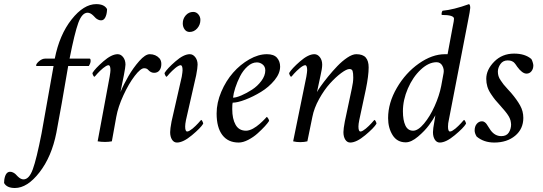

<svg xmlns="http://www.w3.org/2000/svg" viewBox="-141 -689 2646 936"><path d="M328.1 -668.9Q367.7 -668.9 380.9 -644.5Q380.9 -643.1 380.6 -640.1Q380.4 -637.2 380.4 -635.7Q378.9 -616.7 371.8 -603.3Q364.7 -589.8 351.6 -589.8Q343.8 -589.8 336.7 -593.5Q329.6 -597.2 325.7 -600.8Q321.8 -604.5 314.5 -612.3Q299.8 -627 286.1 -627Q258.8 -627 240.7 -577.4Q222.7 -527.8 198.2 -403.3H295.9Q300.8 -403.3 300.8 -391.6Q300.8 -381.3 292 -367.2H191.4Q157.2 -165 133.8 -42Q110.8 74.7 51.5 151.1Q-7.8 227.5 -68.4 227.5Q-107.9 227.5 -121.1 203.1Q-121.1 198.2 -120.1 187.5Q-114.3 148.4 -91.8 148.4Q-84 148.4 -76.9 152.1Q-69.8 155.8 -65.9 159.4Q-62 163.1 -54.7 170.9Q-40 185.5 -26.4 185.5Q1 185.5 19 136Q37.1 86.4 61.5 -38.1L120.1 -367.2H37.1Q35.2 -367.2 35.2 -370.1Q35.2 -378.4 49.8 -390.9Q64.5 -403.3 80.1 -403.3H126Q148.9 -519.5 208 -594.2Q267.1 -668.9 328.1 -668.9Z M588.9 -424.8Q618.2 -424.8 636.7 -404.3Q645.5 -393.6 645.5 -377Q645.5 -357.4 636.2 -345.7Q627 -334 610.4 -334Q594.2 -334 581.1 -348.6Q574.7 -356.4 561.5 -356.4Q544.4 -356.4 515.6 -318.8Q486.8 -281.2 460.7 -224.6Q434.6 -168 425.8 -119.1L404.3 0Q388.2 2.9 371.1 2.9Q352.5 2.9 335 0L393.6 -315.4Q397.5 -338.9 397.5 -346.7Q397.5 -371.1 387.7 -371.1Q382.8 -371.1 375.7 -366.9Q368.7 -362.8 361.6 -356.9Q354.5 -351.1 346.9 -343.8Q339.4 -336.4 334 -330.6Q329.1 -324.2 324.2 -319.3L319.3 -314.5Q316.9 -314.5 313.2 -321.5Q309.6 -328.6 309.6 -333Q322.3 -354.5 362.5 -389.6Q402.8 -424.8 432.6 -424.8Q448.2 -424.8 459.5 -410.2Q470.7 -395.5 470.7 -374Q470.7 -363.3 462.9 -322.3Q458 -295.9 446.3 -240.2Q461.4 -276.9 484.9 -317.4Q508.3 -357.9 537.8 -391.4Q567.4 -424.8 588.9 -424.8Z M745.1 -315.4Q749 -338.9 749 -346.7Q749 -371.1 739.3 -371.1Q734.4 -371.1 727.3 -366.9Q720.2 -362.8 713.1 -356.9Q706.1 -351.1 698.5 -343.8Q690.9 -336.4 685.5 -330.6Q680.7 -324.2 675.8 -319.3L670.9 -314.5Q668.5 -314.5 664.8 -321.5Q661.1 -328.6 661.1 -333Q673.8 -354.5 714.1 -389.6Q754.4 -424.8 784.2 -424.8Q799.8 -424.8 811 -410.2Q822.3 -395.5 822.3 -374Q822.3 -358.4 815.4 -322.3L765.6 -103.5Q761.7 -84 761.7 -72.3Q761.7 -47.9 771.5 -47.9Q776.4 -47.9 783.4 -52Q790.5 -56.2 797.6 -62Q804.7 -67.9 812.3 -75.2Q819.8 -82.5 825.2 -88.4Q830.1 -94.7 835 -99.6L839.8 -104.5Q842.3 -104.5 845.9 -97.4Q849.6 -90.3 849.6 -85.9Q837.4 -65.4 794.7 -29.8Q752 5.9 721.7 5.9Q706.5 5.9 697.5 -8.3Q688.5 -22.5 688.5 -44.9Q688.5 -60.5 695.3 -96.7ZM800.8 -630.9Q815.9 -630.9 825.9 -619.1Q835.9 -607.4 835.9 -591.8Q835.9 -568.4 820.6 -550.8Q805.2 -533.2 783.2 -533.2Q768.1 -533.2 759 -545.7Q750 -558.1 750 -575.2Q750 -597.7 764.6 -614.3Q779.3 -630.9 800.8 -630.9Z M1160.2 -424.8Q1194.3 -424.8 1209.5 -407.2Q1224.6 -389.6 1224.6 -364.3Q1224.6 -331.1 1197 -297.6Q1169.4 -264.2 1131.3 -241Q1093.3 -217.8 1054.9 -203.1Q1016.6 -188.5 993.2 -188.5Q991.2 -182.6 991.2 -157.2Q991.2 -109.4 1007.6 -80.6Q1023.9 -51.8 1058.6 -51.8Q1066.4 -51.8 1075.4 -54.7Q1084.5 -57.6 1092.5 -62Q1100.6 -66.4 1109.1 -72.5Q1117.7 -78.6 1124.3 -84.5Q1130.9 -90.3 1137.7 -96.7Q1144.5 -103 1148.4 -107.4Q1152.3 -111.3 1155.8 -115.2L1159.2 -119.1Q1161.6 -119.1 1166.3 -111.6Q1170.9 -104 1170.9 -99.6Q1165 -89.8 1150.4 -73.7Q1135.7 -57.6 1115.2 -39.1Q1094.7 -20.5 1069.3 -7.3Q1043.9 5.9 1022.5 5.9Q970.7 5.9 942.9 -30.8Q915 -67.4 915 -135.7Q915 -188 937.7 -241.5Q960.4 -294.9 995.4 -334.7Q1030.3 -374.5 1074.5 -399.7Q1118.7 -424.8 1160.2 -424.8ZM995.1 -212.9Q1010.3 -212.9 1035.9 -223.9Q1061.5 -234.9 1087.9 -252Q1114.3 -269 1133.3 -294.7Q1152.3 -320.3 1152.3 -345.7Q1152.3 -364.3 1139.6 -374.5Q1127 -384.8 1111.3 -384.8Q1087.4 -384.8 1065.7 -365.2Q1043.9 -345.7 1029.5 -317.4Q1015.1 -289.1 1006.1 -261.2Q997.1 -233.4 995.1 -212.9Z M1421.9 -322.3 1404.3 -240.2Q1408.7 -249 1422.6 -268.8Q1436.5 -288.6 1458.5 -315.7Q1480.5 -342.8 1503.7 -366.9Q1526.9 -391.1 1552 -408Q1577.1 -424.8 1595.7 -424.8Q1627.9 -424.8 1642.1 -408.4Q1656.2 -392.1 1656.2 -360.4Q1656.2 -320.3 1642.6 -253.9L1610.4 -103.5Q1606.4 -84 1606.4 -72.3Q1606.4 -47.9 1616.2 -47.9Q1621.1 -47.9 1628.2 -52Q1635.3 -56.2 1642.3 -62Q1649.4 -67.9 1657 -75.2Q1664.6 -82.5 1669.9 -88.4Q1674.8 -94.7 1679.7 -99.6L1684.6 -104.5Q1687 -104.5 1690.7 -97.4Q1694.3 -90.3 1694.3 -85.9Q1682.1 -65.4 1639.4 -29.8Q1596.7 5.9 1566.4 5.9Q1551.3 5.9 1542.2 -8.3Q1533.2 -22.5 1533.2 -44.9Q1533.2 -60.5 1540 -96.7L1574.2 -257.8Q1581.1 -288.6 1581.1 -310.5Q1581.1 -333 1577.9 -342.8Q1574.7 -352.5 1562.5 -352.5Q1548.8 -352.5 1522.2 -332.8Q1495.6 -313 1467.5 -282Q1439.5 -251 1414.8 -206.5Q1390.1 -162.1 1381.8 -119.1Q1377.9 -99.6 1357.4 0Q1341.8 3.9 1322.3 3.9Q1303.7 3.9 1288.1 0L1352.5 -315.4Q1356.4 -338.9 1356.4 -346.7Q1356.4 -371.1 1346.7 -371.1Q1341.8 -371.1 1334.7 -366.9Q1327.6 -362.8 1320.6 -356.9Q1313.5 -351.1 1305.9 -343.8Q1298.3 -336.4 1293 -330.6Q1288.1 -324.2 1283.2 -319.3L1278.3 -314.5Q1275.9 -314.5 1272.2 -321.5Q1268.6 -328.6 1268.6 -333Q1281.2 -354.5 1321.5 -389.6Q1361.8 -424.8 1391.6 -424.8Q1407.2 -424.8 1418.5 -410.2Q1429.7 -395.5 1429.7 -374Q1429.7 -355 1421.9 -322.3Z M2021.5 -333Q2024.9 -351.6 2015.4 -368.7Q2005.9 -385.7 1987.3 -385.7Q1948.7 -385.7 1910.2 -349.6Q1871.6 -313.5 1847.4 -257.6Q1823.2 -201.7 1823.2 -146.5Q1823.2 -103 1835.2 -77.4Q1847.2 -51.8 1873 -51.8Q1897 -51.8 1926 -86.4Q1955.1 -121.1 1977.8 -171.6Q2000.5 -222.2 2009.8 -269.5ZM2063.5 -545.9Q2064.5 -551.8 2066.9 -563.7Q2069.3 -575.7 2070.8 -584.2Q2072.3 -592.8 2072.3 -597.7Q2072.3 -616.2 2012.7 -616.2Q2010.7 -619.1 2012.2 -626.5Q2013.7 -633.8 2016.6 -636.7Q2070.3 -641.6 2145.5 -668.9Q2151.4 -665.5 2151.4 -650.4Q2151.4 -640.6 2138.7 -577.1L2046.9 -103.5Q2043 -87.9 2043 -71.3Q2043 -47.9 2052.7 -47.9Q2057.6 -47.9 2064.7 -52Q2071.8 -56.2 2078.9 -62Q2085.9 -67.9 2093.5 -75.2Q2101.1 -82.5 2106.4 -88.4Q2111.3 -94.7 2116.2 -99.6L2121.1 -104.5Q2123.5 -104.5 2127.2 -97.4Q2130.9 -90.3 2130.9 -85.9Q2118.7 -65.4 2075.9 -29.8Q2033.2 5.9 2002.9 5.9Q1987.8 5.9 1978.8 -8.3Q1969.7 -22.5 1969.7 -44.9Q1969.7 -60.5 1976.6 -96.7Q1978.5 -105 1981.4 -127Q1971.7 -107.9 1950.9 -79.6Q1930.2 -51.3 1897 -23.2Q1863.8 4.9 1836.9 4.9Q1794.9 4.9 1772.9 -30.3Q1751 -65.4 1751 -113.3Q1751 -187.5 1793.7 -260.7Q1836.4 -334 1901.1 -379.4Q1965.8 -424.8 2028.3 -424.8H2030.8H2033.7H2036.6H2041Z M2365.2 -427.7Q2418.5 -427.7 2449.2 -401.4Q2452.6 -396.5 2455.8 -386Q2459 -375.5 2459 -370.1Q2459 -353 2449.7 -341.6Q2440.4 -330.1 2425.8 -330.1Q2404.8 -330.1 2379.9 -364.3Q2379.4 -365.2 2376.2 -369.9Q2373 -374.5 2372.1 -375.7Q2371.1 -377 2368.2 -380.6Q2365.2 -384.3 2363.5 -385.5Q2361.8 -386.7 2358.2 -388.9Q2354.5 -391.1 2351.3 -392.1Q2348.1 -393.1 2343.8 -393.8Q2339.4 -394.5 2334 -394.5Q2311 -394.5 2298.6 -376.7Q2286.1 -358.9 2286.1 -339.8Q2286.1 -328.6 2289.1 -318.4Q2292 -308.1 2300.8 -295.7Q2309.6 -283.2 2314 -277.3Q2318.4 -271.5 2333 -255.6Q2347.7 -239.7 2350.6 -236.3Q2378.9 -203.1 2394.5 -175Q2410.2 -147 2410.2 -114.3Q2410.2 -60.5 2370.4 -27.3Q2330.6 5.9 2268.6 5.9Q2217.3 5.9 2182.6 -23.4Q2172.9 -39.6 2172.9 -52.7Q2172.9 -73.2 2183.3 -85.4Q2193.8 -97.7 2209 -97.7Q2215.8 -97.7 2221.9 -93.3Q2228 -88.9 2231.4 -83.7Q2234.9 -78.6 2241.2 -68.6Q2247.6 -58.6 2251 -53.7Q2272 -25.4 2302.7 -25.4Q2328.6 -25.4 2339.6 -43.2Q2350.6 -61 2350.6 -82Q2350.6 -86.9 2349.6 -92Q2348.6 -97.2 2347.9 -101.3Q2347.2 -105.5 2344.5 -111.1Q2341.8 -116.7 2340.3 -119.9Q2338.9 -123 2334.7 -128.9Q2330.6 -134.8 2328.9 -137.2Q2327.1 -139.6 2321.8 -146.2Q2316.4 -152.8 2314.9 -154.5Q2313.5 -156.2 2307.1 -163.3Q2300.8 -170.4 2299.8 -171.9Q2281.7 -191.9 2273.4 -201.9Q2265.1 -211.9 2252.7 -230.5Q2240.2 -249 2234.9 -266.8Q2229.5 -284.7 2229.5 -304.7Q2229.5 -349.1 2268.3 -388.4Q2307.1 -427.7 2365.2 -427.7Z"/></svg>

Font: Amiri
Style: Slanted
Weight: 400
Italic angle: 9°
Designer: Khaled Hosny
Version: Version 000.107